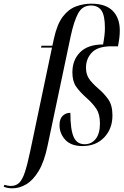

<svg xmlns="http://www.w3.org/2000/svg" viewBox="-151 -785 675 1045"><path d="M-84 240Q-98 240 -110 237.5Q-122 235 -131 231L-127 221Q-120 223 -110.5 225Q-101 227 -92 227Q-64 227 -46.5 210Q-29 193 -15.5 152Q-2 111 13 40L132 -526H72L75 -536H134L143 -577Q160 -654 191 -694.5Q222 -735 262.5 -750Q303 -765 346 -765Q424 -765 462.5 -726Q501 -687 501 -619Q501 -598 498.5 -578Q496 -558 491 -533H455Q382 -533 349.5 -499.5Q317 -466 317 -416Q317 -383 332 -359Q347 -335 384 -303Q416 -276 438.5 -244Q461 -212 461 -157Q461 -84 416 -37Q371 10 298 10Q236 10 204.5 -24Q173 -58 173 -104Q173 -138 190 -154.5Q207 -171 232 -171Q232 -81 249.5 -40.5Q267 0 310 0Q347 0 370 -29Q393 -58 393 -113Q393 -163 373.5 -192.5Q354 -222 319 -253Q283 -285 263 -314Q243 -343 243 -391Q243 -459 285.5 -501Q328 -543 410 -543Q415 -570 417.5 -591.5Q420 -613 420 -633Q420 -701 401 -728Q382 -755 344 -755Q298 -755 275 -713.5Q252 -672 234 -589L108 8Q90 95 59.5 145.5Q29 196 -8 218Q-45 240 -84 240Z"/></svg>

Font: Noto Serif Display ExtraCondensed
Style: Italic
Weight: 400
Width: 2
Italic angle: -12°
Designer: Monotype Design Team
Foundry: Monotype Imaging Inc.
Version: Version 2.009